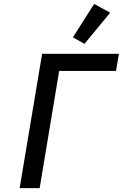

<svg xmlns="http://www.w3.org/2000/svg" viewBox="-20 -978 640 998"><path d="M82 0H186.1L287.6 -609.4H583.1L598 -698.2H198.9ZM359 -784.1 419 -750 552.6 -911.9 469.5 -957.7Z"/></svg>

Font: Margiela Mono Italic Medium It
Style: Regular
Weight: 500
Designer: Mike Abbink, Paul van der Laan, Pieter van Rosmalen
Foundry: Bold Monday
Version: Version 2.003 2021